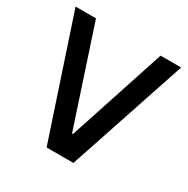

<svg xmlns="http://www.w3.org/2000/svg" viewBox="-159 -843 967 986"><g transform="rotate(30 324.5 -349.5)"><path d="M12 -700H133L322 -127H328L516 -700H638L404 1H245Z"/></g></svg>

Font: Be Vietnam SemiBold
Style: Regular
Weight: 600
Designer: Gabriel Lam
Foundry: TypeRant
Version: Version 4.000